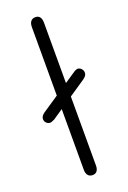

<svg xmlns="http://www.w3.org/2000/svg" viewBox="-128 -676 486 729"><g transform="rotate(-20 115.0 -311.0)"><path d="M182 -384 24 -278Q17 -273 13.5 -267.5Q10 -262 10 -256Q10 -247 16.5 -240.5Q23 -234 31 -234Q35 -234 39.5 -236Q44 -238 49 -240L206 -346Q214 -352 217 -357Q220 -362 220 -368Q220 -377 213.5 -384Q207 -391 199 -391Q196 -391 191 -389Q186 -387 182 -384ZM90 -22Q90 -8 96.5 0Q103 8 115 8Q127 8 133 0Q139 -8 139 -22V-599Q139 -614 133 -622Q127 -630 115 -630Q103 -630 96.5 -622Q90 -614 90 -599Z"/></g></svg>

Font: Beiruti Light
Style: Regular
Weight: 300
Designer: Arlette Boutros
Foundry: Boutros
Version: Version 1.41